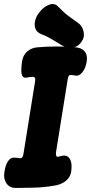

<svg xmlns="http://www.w3.org/2000/svg" viewBox="-49 -913 450 950"><path d="M29 17Q-2 17 -17.5 -6.5Q-33 -30 -27 -62Q-22 -98 -9 -116Q4 -134 20 -133Q30 -133 36.5 -132Q43 -131 51 -130Q59 -130 62.5 -137Q66 -144 67 -151L125 -513Q127 -523 123.5 -528Q120 -533 114 -533Q107 -532 99 -531.5Q91 -531 84 -529Q68 -526 62 -537Q56 -548 56.5 -567.5Q57 -587 60 -609Q65 -641 86.5 -659Q108 -677 137 -679Q232 -687 324 -679Q354 -677 369.5 -659Q385 -641 380 -608Q375 -576 358.5 -555.5Q342 -535 324 -539Q318 -540 313 -541Q308 -542 300 -542Q293 -542 290 -535Q287 -528 286 -521L228 -159Q227 -149 229 -143Q231 -137 237 -137Q243 -138 251.5 -140.5Q260 -143 268 -143Q288 -144 298.5 -123.5Q309 -103 303 -62Q298 -34 275 -16.5Q252 1 217 6Q169 14 122 15.5Q75 17 29 17ZM338 -799Q358 -785 364.5 -757Q371 -729 354 -706L353 -704Q334 -679 306 -677Q278 -675 255 -690Q228 -707 203 -721.5Q178 -736 153 -745Q134 -753 127 -769.5Q120 -786 124 -806.5Q128 -827 140 -844L146 -852Q166 -879 194 -889.5Q222 -900 240 -879Q270 -848 291 -833Q312 -818 338 -799Z"/></svg>

Font: Winky Sans
Style: Bold Italic
Weight: 700
Italic angle: -8.97852°
Designer: Simon Atzbach
Foundry: typofactur
Version: Version 1.205